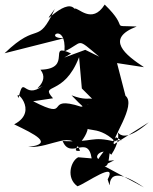

<svg xmlns="http://www.w3.org/2000/svg" viewBox="-60 -583 671 840"><path d="M282 105C249 122 228 196 279 232C317 219 456 117 411 202C441 292 367 99 570 237L371 130C450 196 384 12 472 32L449 18C359 112 311 187 440 118C306 137 383 47 427 94C493 -5 429 -56 442 39C461 -86 425 95 591 -48L439 48C421 32 540 -123 489 -164L452 -307L570 -289C490 -342 397 -413 538 -467C411 -473 514 -451 398 -563C342 -473 280 -554 266 -545C222 -596 99 -435 180 -544C101 -377 111 -496 -40 -350L221 -416C125 -413 232 -492 222 -358C308 -398 269 -423 374 -335L313 -365L221 -331L251 -349C142 -401 262 -282 117 -278C164 -220 61 -175 126 -207C43 -144 45 -262 21 -154C-6 -204 116 -98 2 -39C91 4 179 46 64 60C167 66 257 -21 290 77C229 83 342 21 323 -49C299 12 359 -48 445 37C336 10 354 41 214 34C248 118 325 3 341 110ZM172 -153C111 -222 219 -158 286 -333L298 -196L442 -52C324 -207 367 -122 253 -166C351 -63 306 -128 327 -125L295 -116C126 -171 258 -51 85 -140Z"/></svg>

Font: Asimov Silicon
Style: Regular
Weight: 400
Designer: Google
Version: Version 2.000980; 2014